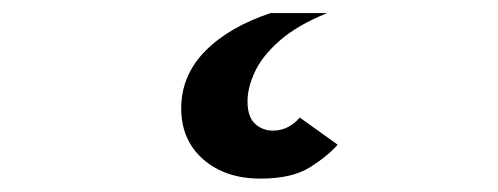

<svg xmlns="http://www.w3.org/2000/svg" viewBox="-20 -30 762 294"><path d="M379 243.5Q325 243.5 291.2 214Q257.5 184.5 257.5 136Q257.5 85.5 294.2 48.2Q331 11 394.5 -10H481Q435.5 8.5 408.8 31.8Q382 55 370.5 79.5Q359 104 359 125Q359 149 370.5 159.5Q382 170 397.5 170Q411.5 170 422 164Q432.5 158 439 150L497 191.5Q483 208 455.2 225.8Q427.5 243.5 379 243.5Z"/></svg>

Font: Undotted
Style: Bold
Weight: 700
Designer: Delve Withrington, Dave Bailey, Thomas Jockin
Foundry: Delve Fonts LLC
Version: Version 4.000